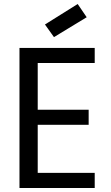

<svg xmlns="http://www.w3.org/2000/svg" viewBox="-20 -937 553 957"><path d="M168 -390.1H421.9V-314.9H168V-75.2H452.1V0H77.1V-698.2H452.1V-623H168ZM204.1 -814.9 367.2 -917 412.1 -851.1 249 -752Z"/></svg>

Font: PoppinsZ
Style: Regular
Weight: 400
Designer: Ninad Kale (Devanagari), Jonny Pinhorn (Latin)
Foundry: Indian Type Foundry
Version: Version 3.002;FEAKit 1.0